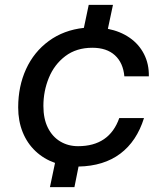

<svg xmlns="http://www.w3.org/2000/svg" viewBox="-20 -675 690 792"><path d="M207 -3Q161 -19 126.5 -51.5Q92 -84 73.5 -130Q55 -176 55 -232Q55 -319 87.5 -390Q120 -461 181.5 -506Q243 -551 326 -560L346 -655H446L425 -556Q476 -546 514.5 -519.5Q553 -493 574 -452Q595 -411 594 -360H493Q488 -416 454 -447Q420 -478 361 -478Q295 -478 249.5 -443.5Q204 -409 181.5 -354Q159 -299 159 -238Q159 -185 177.5 -148Q196 -111 228.5 -91.5Q261 -72 302 -72Q431 -72 472 -188H574Q544 -92 476 -41Q408 10 304 12L287 97H186Z"/></svg>

Font: Azeret Mono
Style: Italic
Weight: 400
Italic angle: -12°
Designer: Martin Vácha
Foundry: Displaay
Version: Version 1.000; Glyphs 3.0.3, build 3074